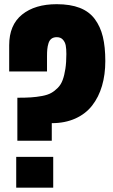

<svg xmlns="http://www.w3.org/2000/svg" viewBox="-20 -887 532 907"><path d="M224.6 -222.2H62V-425.3Q100.1 -425.3 126.2 -427Q152.3 -428.7 178.7 -433.6Q205.1 -438.5 221.7 -447.8Q238.3 -457 253.2 -472.2Q268.1 -487.3 276.1 -509.3Q284.2 -531.2 288.8 -561.5Q293.5 -591.8 293.5 -631.8Q293.5 -656.2 290.5 -672.1Q287.6 -688 277.1 -699.7Q266.6 -711.4 248 -711.4Q232.9 -711.4 223.1 -704.1Q213.4 -696.8 209 -682.4Q204.6 -668 203.4 -654.3Q202.1 -640.6 202.1 -620.6V-549.3H23.4V-673.3Q23.4 -769 84.2 -818.1Q145 -867.2 248 -867.2Q312 -867.2 356.7 -849.9Q401.4 -832.5 427.7 -797.1Q454.1 -761.7 465.8 -713.6Q477.5 -665.5 477.5 -598.6Q477.5 -534.7 461.9 -481.4Q446.3 -428.2 415.5 -388.7Q384.8 -349.1 335.9 -327.1Q287.1 -305.2 224.6 -305.2ZM231.4 -0.5H56.6V-146H231.4Z"/></svg>

Font: Anton
Style: Regular
Weight: 400
Designer: Vernon Adams, Tural Alisoy
Foundry: Vernon Adams
Version: Version 2.300